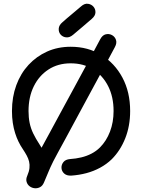

<svg xmlns="http://www.w3.org/2000/svg" viewBox="-20 -944 772 1043"><path d="M604 -688Q616 -710 610 -727.5Q604 -745 588 -753.5Q572 -762 554 -757.5Q536 -753 524 -730Q493 -672 456 -603Q419 -534 380.5 -463.5Q342 -393 308 -330Q274 -267 248.5 -220Q223 -173 212 -153Q198 -128 187 -107.5Q176 -87 166 -68.5Q156 -50 147 -31Q138 -12 128 11Q120 29 124.5 44Q129 59 141 68Q153 77 168 78.5Q183 80 197 73Q211 66 219 47Q227 28 231 8Q235 -12 234.5 -33.5Q234 -55 229.5 -76.5Q225 -98 216.5 -119Q208 -140 195 -159Q174 -191 160.5 -219Q147 -247 141 -276.5Q135 -306 135 -341Q135 -417 163.5 -475Q192 -533 243.5 -566.5Q295 -600 364 -600Q434 -600 486 -567Q538 -534 567.5 -476Q597 -418 597 -341Q597 -280 577.5 -229Q558 -178 523 -143Q503 -123 477 -109.5Q451 -96 421.5 -89Q392 -82 361 -80Q336 -78 324.5 -63.5Q313 -49 314 -31.5Q315 -14 328.5 -1.5Q342 11 367 10Q410 7 449.5 -3.5Q489 -14 524 -33Q559 -52 587 -79Q634 -126 660.5 -193Q687 -260 687 -341Q687 -444 645 -522.5Q603 -601 530.5 -645.5Q458 -690 364 -690Q294 -690 236 -664Q178 -638 135 -591.5Q92 -545 68.5 -481Q45 -417 45 -341Q45 -306 49.5 -276.5Q54 -247 62 -221.5Q70 -196 80.5 -174.5Q91 -153 104 -134Q116 -116 125 -99.5Q134 -83 138 -66.5Q142 -50 140 -31Q138 -12 128 11Q120 29 124.5 44Q129 59 141 68Q153 77 168 78.5Q183 80 197 73Q211 66 219 47Q227 28 232.5 15Q238 2 243 -10Q248 -22 254 -35.5Q260 -49 269.5 -68Q279 -87 294 -114Q309 -141 336 -191Q363 -241 397 -304Q431 -367 468 -435.5Q505 -504 540.5 -569.5Q576 -635 604 -688ZM478 -841Q498 -858 498.5 -876.5Q499 -895 487.5 -908Q476 -921 457.5 -923.5Q439 -926 420 -909Q407 -898 394 -887Q381 -876 368.5 -865.5Q356 -855 343.5 -844.5Q331 -834 319 -823Q300 -807 299 -788Q298 -769 309.5 -756Q321 -743 339.5 -741Q358 -739 377 -755Q390 -766 403 -777Q416 -788 428.5 -798.5Q441 -809 453.5 -820Q466 -831 478 -841Z"/></svg>

Font: Tilt Neon
Style: Regular
Weight: 400
Designer: Andy Clymer
Foundry: Andy Clymer
Version: Version 1.000